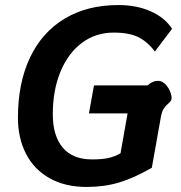

<svg xmlns="http://www.w3.org/2000/svg" viewBox="-20 -730 716 760"><path d="M51 -264Q51 -401 98.5 -501.5Q146 -602 235.5 -656Q325 -710 449 -710Q521 -710 577 -685Q633 -660 661 -616L593 -526Q565 -564 528.5 -582.5Q492 -601 430 -601Q359 -601 304.5 -560.5Q250 -520 219.5 -446.5Q189 -373 189 -278Q189 -192 228.5 -145.5Q268 -99 344 -99Q382 -99 406.5 -104Q431 -109 457 -123L485 -281H332L352 -392H564Q584 -410 605 -410Q625 -410 640.5 -390Q656 -370 659 -347Q660 -338 657.5 -333Q655 -328 647 -321Q636 -312 628.5 -300.5Q621 -289 617 -268L581 -66Q510 -25 451 -7.5Q392 10 323 10Q237 10 175.5 -25Q114 -60 82.5 -122Q51 -184 51 -264Z"/></svg>

Font: Niramit
Style: Bold Italic
Weight: 700
Italic angle: -10°
Designer: Katatrad Aksorn Co.,Ltd.
Foundry: Cadson Demak Co.,Ltd.
Version: Version 1.001; ttfautohint (v1.6)